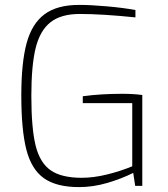

<svg xmlns="http://www.w3.org/2000/svg" viewBox="-20 -759 685 784"><path d="M67 -370Q67 -502 88.5 -582Q110 -662 161.5 -700.5Q213 -739 303 -739Q351 -739 418 -733Q485 -727 533 -718V-688Q396 -702 306 -702Q229 -702 186 -668Q143 -634 125.5 -562.5Q108 -491 108 -368Q108 -235 125.5 -164.5Q143 -94 187 -63.5Q231 -33 314 -33Q362 -33 417 -46.5Q472 -60 520 -80V-338H318V-366Q392 -376 479 -376Q526 -376 561 -371V0H532L524 -53Q476 -29 418 -12Q360 5 303 5Q210 5 159 -31.5Q108 -68 87.5 -148.5Q67 -229 67 -370Z"/></svg>

Font: Exo ExtraLight
Style: Regular
Weight: 275
Designer: Natanael Gama
Foundry: Natanael Gama
Version: Version 1.500; ttfautohint (v1.6)